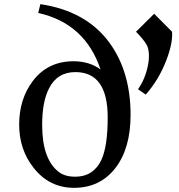

<svg xmlns="http://www.w3.org/2000/svg" viewBox="-20 -902 871 934"><path d="M469.2 -564Q393.6 -788.6 166 -838.9L176.3 -881.8Q400.4 -848.6 513.7 -692.4Q615.2 -551.8 615.2 -343.3Q615.2 -179.2 540.5 -83.5Q465.8 11.7 340.3 11.7Q220.2 11.7 144 -85Q73.2 -173.8 73.2 -295.9Q73.2 -419.4 139.2 -507.3Q211.9 -604 337.4 -604Q415 -604 469.2 -564ZM503.9 -331.1Q503.9 -551.3 346.7 -551.3Q258.3 -551.3 218.3 -471.7Q185.1 -407.2 185.1 -294.4Q185.1 -127.4 266.1 -65.4Q296.4 -42.5 344.5 -42.5Q392.6 -42.5 424.3 -64.5Q456.1 -86.4 473.6 -125Q503.9 -191.9 503.9 -331.1ZM730 -835 816.9 -747.6Q821.3 -692.4 789.1 -608.9Q752.9 -514.2 689 -441.9L651.4 -467.8Q688.5 -520.5 701.2 -591.8Q704.6 -612.3 704.6 -629.9Q704.6 -664.1 693.4 -684.1Q677.2 -711.9 641.6 -747.6Z"/></svg>

Font: Metamorphous
Style: Regular
Weight: 400
Designer: James Grieshaber
Foundry: James Grieshaber
Version: Version 1.001